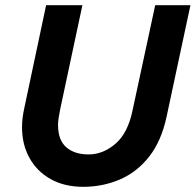

<svg xmlns="http://www.w3.org/2000/svg" viewBox="-20 -710 755 741"><path d="M65 -219Q65 -235 67 -253Q69 -271 74 -294L158 -690H298L212 -287Q209 -271 206.5 -256Q204 -241 204 -228Q204 -169 236 -141.5Q268 -114 322 -114Q378 -114 426 -155.5Q474 -197 492 -286L579 -690H715L623 -260Q603 -166 556 -106Q509 -46 443 -17.5Q377 11 301 11Q229 11 176 -18.5Q123 -48 94 -100Q65 -152 65 -219Z"/></svg>

Font: Radio Canada SemiBold
Style: Italic
Weight: 600
Italic angle: -12°
Designer: Charles Daoud, Etienne Aubert Bonn, Alexandre Saumier Demers, Jacques Le Bailly
Foundry: Radio-Canada
Version: Version 2.104; ttfautohint (v1.8.4.7-5d5b);gftools[0.9.28.de